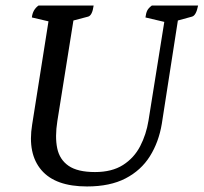

<svg xmlns="http://www.w3.org/2000/svg" viewBox="-20 -661 735 693"><path d="M294 12Q180 12 129.5 -47Q79 -106 96 -211L155 -584L95 -598Q98 -626 119 -641H318Q313 -605 298 -601L245 -587L187 -224Q178 -167 186.5 -126Q195 -85 227.5 -62.5Q260 -40 323 -40Q384 -40 424 -65.5Q464 -91 486 -133.5Q508 -176 516 -226L573 -582L505 -598Q507 -614 511.5 -623Q516 -632 528 -641H695Q688 -605 673 -601L622 -587L564 -214Q553 -148 521 -97Q489 -46 433 -17Q377 12 294 12Z"/></svg>

Font: Petrona Medium
Style: Italic
Weight: 500
Italic angle: -9°
Designer: Ringo R. Seeber
Foundry: Ringo R. Seeber
Version: Version 2.001; ttfautohint (v1.8.3)